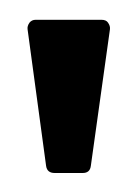

<svg xmlns="http://www.w3.org/2000/svg" viewBox="-20 -721 141 197"><path d="M84 -700.7Q88.9 -700.7 90.8 -697.8Q93.3 -694.3 92.8 -690.9L73.2 -550.8Q72.3 -543.5 64.9 -543.5H36.1Q28.3 -543.5 27.3 -550.8L8.3 -690.9Q7.8 -694.3 10.3 -697.8Q12.7 -700.7 16.6 -700.7Z"/></svg>

Font: Silence Rounded
Style: Regular
Weight: 400
Designer: Lilo Joris
Foundry: Lilo Joris
Version: Version 1.019;Fontself Maker 3.5.7